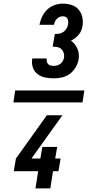

<svg xmlns="http://www.w3.org/2000/svg" viewBox="-20 -873 540 1061"><path d="M54 -307 64 -373H446L436 -307ZM277 -440Q252 -440 228.5 -445Q205 -450 187 -464Q169 -478 161.5 -500.5Q154 -523 158 -547V-550H238V-549Q237 -540 239 -532Q241 -524 246.5 -518.5Q252 -513 260 -511Q268 -509 276 -509Q286 -509 296 -511.5Q306 -514 314 -520.5Q322 -527 327 -536Q332 -545 334 -555Q336 -568 332 -580.5Q328 -593 319.5 -601.5Q311 -610 298 -612.5Q285 -615 271 -615L283 -685Q295 -685 307 -687Q319 -689 330 -696.5Q341 -704 347.5 -715Q354 -726 356 -738Q358 -746 357 -754Q356 -762 353 -769Q350 -776 343 -779.5Q336 -783 327 -783Q319 -783 310 -779.5Q301 -776 294 -769Q287 -762 283.5 -753.5Q280 -745 278 -736H198Q202 -758 212.5 -780.5Q223 -803 241 -820Q259 -837 281.5 -845Q304 -853 327 -853Q352 -853 375.5 -845.5Q399 -838 414 -820.5Q429 -803 434.5 -779Q440 -755 436 -730Q434 -717 429 -704.5Q424 -692 415 -681.5Q406 -671 395 -662.5Q384 -654 372 -648Q384 -640 393 -628.5Q402 -617 408 -603.5Q414 -590 415.5 -574.5Q417 -559 414 -543Q410 -521 397 -499.5Q384 -478 364.5 -464Q345 -450 322 -445Q299 -440 277 -440ZM176 168 191 73H56L68 3L239 -236H325L241 -119L154 3H203L214 -61H296L285 3H315L303 73H273L258 168Z"/></svg>

Font: Iosevka Curly
Style: Bold Italic
Weight: 700
Italic angle: -9°
Monospace: yes
Designer: Belleve Invis
Foundry: Belleve Invis
Version: Version 22.1.2; ttfautohint (v1.8.4)